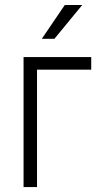

<svg xmlns="http://www.w3.org/2000/svg" viewBox="-20 -760 413 780"><path d="M350.6 -477.1H130.4V0H75.7V-528.3H350.6ZM243.2 -739.7H314L201.2 -602.5H149.9Z"/></svg>

Font: MAUL Condensed Light
Style: Light
Weight: 300
Designer: MAUL
Version: Version 2.137; 2017; ttfautohint (v1.8.3)